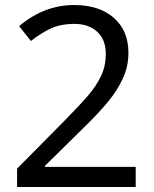

<svg xmlns="http://www.w3.org/2000/svg" viewBox="-20 -744 612 764"><path d="M48 0V-73L235 -262Q299 -327 331.5 -365Q364 -403 382.5 -442.5Q401 -482 401 -529Q401 -586 367 -617.5Q333 -649 275 -649Q225 -649 186.5 -632.5Q148 -616 103 -581L56 -640Q156 -724 275 -724Q375 -724 433 -673Q491 -622 491 -534Q491 -480 469 -432Q447 -384 409 -338Q371 -292 308 -231L159 -84V-80H520V0Z"/></svg>

Font: Noto Sans Arabic
Style: Regular
Weight: 400
Designer: Nadine Chahine
Foundry: Monotype Imaging Inc.
Version: Version 1.001